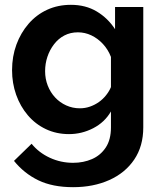

<svg xmlns="http://www.w3.org/2000/svg" viewBox="-20 -553 674 796"><path d="M30 -262Q30 -319 48 -368Q66 -417 98.5 -454.5Q131 -492 175.5 -512.5Q220 -533 274 -533Q335 -533 381 -505.5Q427 -478 457 -432V-524H574V-25Q574 53 536.5 108.5Q499 164 433 193.5Q367 223 283 223Q198 223 139 194.5Q80 166 38 114L111 43Q141 80 186.5 101Q232 122 283 122Q326 122 361.5 106.5Q397 91 418.5 58.5Q440 26 440 -25V-91Q414 -46 366.5 -21.5Q319 3 266 3Q214 3 170.5 -17.5Q127 -38 95.5 -75Q64 -112 47 -160Q30 -208 30 -262ZM440 -192V-317Q428 -348 406.5 -371Q385 -394 358.5 -406.5Q332 -419 303 -419Q272 -419 247 -406Q222 -393 204 -369.5Q186 -346 176.5 -317.5Q167 -289 167 -258Q167 -226 178 -198Q189 -170 208.5 -149Q228 -128 254.5 -116Q281 -104 311 -104Q333 -104 353 -111Q373 -118 390 -130Q407 -142 420 -158.5Q433 -175 440 -192Z"/></svg>

Font: YasnoRaleway
Style: Bold
Weight: 700
Designer: Matt McInerney, Pablo Impallari, Rodrigo Fuenzalida
Foundry: Matt McInerney, Pablo Impallari, Rodrigo Fuenzalida
Version: Version 4.026